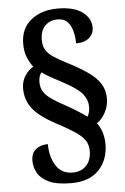

<svg xmlns="http://www.w3.org/2000/svg" viewBox="-59 -802 624 957"><g transform="rotate(-5 253.5 -323.5)"><path d="M258 113Q186 113 146.5 94Q107 75 91 46Q75 17 75 -14Q75 -53 98.5 -72Q122 -91 159 -91Q159 -27 187 17Q215 61 270 61Q314 61 339 33.5Q364 6 364 -39Q364 -66 352.5 -87Q341 -108 307.5 -132Q274 -156 205 -192Q126 -235 93 -277.5Q60 -320 60 -378Q60 -412 77 -439.5Q94 -467 120 -482Q105 -501 92.5 -530Q80 -559 80 -599Q80 -676 132.5 -718Q185 -760 265 -760Q347 -760 389.5 -728.5Q432 -697 432 -650Q432 -620 409 -599.5Q386 -579 343 -579Q343 -608 336 -637.5Q329 -667 311.5 -686.5Q294 -706 261 -706Q222 -706 198 -681Q174 -656 174 -611Q174 -579 187 -559Q200 -539 224 -523.5Q248 -508 282 -490Q349 -456 390.5 -427Q432 -398 452 -366Q472 -334 472 -292Q472 -255 454.5 -222.5Q437 -190 412 -173Q445 -129 445 -66Q445 12 397.5 62.5Q350 113 258 113ZM368 -210Q373 -218 376.5 -231Q380 -244 380 -258Q380 -292 357.5 -321.5Q335 -351 266 -388Q236 -404 208.5 -419Q181 -434 158 -450Q144 -432 144 -403Q144 -375 156 -355Q168 -335 197 -315Q226 -295 275 -269Q307 -251 329 -236.5Q351 -222 368 -210Z"/></g></svg>

Font: Noto Serif Tamil SemiCondensed
Style: Bold Italic
Weight: 700
Width: 4
Italic angle: -12°
Designer: Indian Type Foundry, Tom Grace, and the Monotype Design Team
Foundry: Monotype Imaging Inc.
Version: Version 2.003; ttfautohint (v1.8.4.7-5d5b)